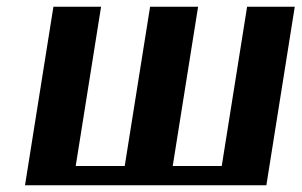

<svg xmlns="http://www.w3.org/2000/svg" viewBox="-20 -548 892 568"><path d="M54 0H768L852 -528H711L636 -57H491L566 -528H424L349 -57H204L279 -528H138Z"/></svg>

Font: Aerodynamic
Style: Obl
Weight: 500
Designer: Google
Version: Version 2.000980; 2014